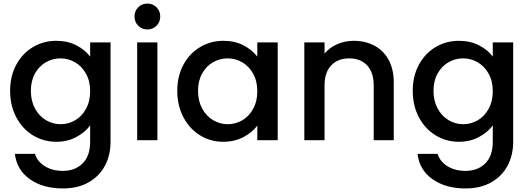

<svg xmlns="http://www.w3.org/2000/svg" viewBox="-20 -790 2987 1082"><path d="M297 -560Q361 -560 410.5 -534.5Q460 -509 488 -471V-551H603V9Q603 85 571 144.5Q539 204 478.5 238Q418 272 334 272Q222 272 148 219.5Q74 167 64 77H177Q190 120 232.5 146.5Q275 173 334 173Q403 173 445.5 131Q488 89 488 9V-83Q459 -44 409.5 -17.5Q360 9 297 9Q225 9 165.5 -27.5Q106 -64 71.5 -129.5Q37 -195 37 -278Q37 -361 71.5 -425Q106 -489 165.5 -524.5Q225 -560 297 -560ZM488 -276Q488 -333 464.5 -375Q441 -417 403 -439Q365 -461 321 -461Q277 -461 239 -439.5Q201 -418 177.5 -376.5Q154 -335 154 -278Q154 -221 177.5 -178Q201 -135 239.5 -112.5Q278 -90 321 -90Q365 -90 403 -112Q441 -134 464.5 -176.5Q488 -219 488 -276Z M811 -624Q780 -624 759 -645Q738 -666 738 -697Q738 -728 759 -749Q780 -770 811 -770Q841 -770 862 -749Q883 -728 883 -697Q883 -666 862 -645Q841 -624 811 -624ZM867 -551V0H753V-551Z M979 -278Q979 -361 1013.5 -425Q1048 -489 1107.5 -524.5Q1167 -560 1239 -560Q1304 -560 1352.5 -534.5Q1401 -509 1430 -471V-551H1545V0H1430V-82Q1401 -43 1351 -17Q1301 9 1237 9Q1166 9 1107 -27.5Q1048 -64 1013.5 -129.5Q979 -195 979 -278ZM1430 -276Q1430 -333 1406.5 -375Q1383 -417 1345 -439Q1307 -461 1263 -461Q1219 -461 1181 -439.5Q1143 -418 1119.5 -376.5Q1096 -335 1096 -278Q1096 -221 1119.5 -178Q1143 -135 1181.5 -112.5Q1220 -90 1263 -90Q1307 -90 1345 -112Q1383 -134 1406.5 -176.5Q1430 -219 1430 -276Z M1973 -560Q2038 -560 2089.5 -533Q2141 -506 2170 -453Q2199 -400 2199 -325V0H2086V-308Q2086 -382 2049 -421.5Q2012 -461 1948 -461Q1884 -461 1846.5 -421.5Q1809 -382 1809 -308V0H1695V-551H1809V-488Q1837 -522 1880.5 -541Q1924 -560 1973 -560Z M2566 -560Q2630 -560 2679.5 -534.5Q2729 -509 2757 -471V-551H2872V9Q2872 85 2840 144.5Q2808 204 2747.5 238Q2687 272 2603 272Q2491 272 2417 219.5Q2343 167 2333 77H2446Q2459 120 2501.5 146.5Q2544 173 2603 173Q2672 173 2714.5 131Q2757 89 2757 9V-83Q2728 -44 2678.5 -17.5Q2629 9 2566 9Q2494 9 2434.5 -27.5Q2375 -64 2340.5 -129.5Q2306 -195 2306 -278Q2306 -361 2340.5 -425Q2375 -489 2434.5 -524.5Q2494 -560 2566 -560ZM2757 -276Q2757 -333 2733.5 -375Q2710 -417 2672 -439Q2634 -461 2590 -461Q2546 -461 2508 -439.5Q2470 -418 2446.5 -376.5Q2423 -335 2423 -278Q2423 -221 2446.5 -178Q2470 -135 2508.5 -112.5Q2547 -90 2590 -90Q2634 -90 2672 -112Q2710 -134 2733.5 -176.5Q2757 -219 2757 -276Z"/></svg>

Font: Poppins Cyr Med
Style: Regular
Weight: 500
Designer: Ninad Kale (Devanagari), Jonny Pinhorn (Latin)
Foundry: Indian Type Foundry
Version: 4.004